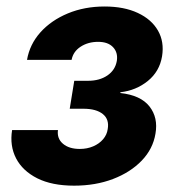

<svg xmlns="http://www.w3.org/2000/svg" viewBox="-20 -570 556 597"><path d="M210.4 7.3Q141.6 7.3 95.9 -15.6Q50.3 -38.6 30 -77.6Q9.8 -116.7 17.6 -165.5H160.2Q156.7 -139.2 175.8 -123Q194.8 -106.9 228 -106.9Q251 -106.9 269.8 -115Q288.6 -123 300.5 -137Q312.5 -150.9 314.9 -168.5Q320.3 -198.7 299.8 -215.3Q279.3 -231.9 239.3 -231.9H196.8L210.9 -318.8H253.9Q289.6 -318.8 314 -335.4Q338.4 -352.1 343.3 -380.9Q347.2 -406.7 331.5 -423.3Q315.9 -439.9 285.2 -439.9Q253.9 -439.9 230.7 -424.8Q207.5 -409.7 202.6 -383.8H64Q72.3 -432.1 105.7 -469.5Q139.2 -506.8 190.9 -528.3Q242.7 -549.8 305.2 -549.8Q365.7 -549.8 408.4 -529.8Q451.2 -509.8 471.2 -474.9Q491.2 -439.9 483.9 -395Q476.1 -347.7 439.5 -318.1Q402.8 -288.6 354.5 -283.2L354 -280.8Q417.5 -273.9 444.8 -239Q472.2 -204.1 463.4 -154.3Q455.6 -106.9 420.7 -70.6Q385.7 -34.2 331.3 -13.4Q276.9 7.3 210.4 7.3Z"/></svg>

Font: Inter 16pt
Style: Bold Italic
Weight: 700
Italic angle: -9.3988°
Version: Version 4.001;git-66647c0bb